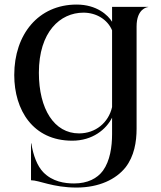

<svg xmlns="http://www.w3.org/2000/svg" viewBox="-20 -606 704 842"><path d="M305 198.5C264 198.5 210 191 169.5 149C143.5 122 125.5 75.5 117.5 23H116V184.5C152 184.5 211.5 216.5 315.5 216.5C414.5 216.5 488.5 180.5 530.5 128C568.5 79 579 17 579 -42V-490C579 -567.5 625 -575 630 -575V-576H471.5V-510.5C454 -539 405 -586 316 -586C149 -586 42.5 -456 42.5 -277C42.5 -123.5 124.5 11 296.5 11C386 11 445.5 -38.5 471.5 -90V-18C471.5 38 462.5 99.5 431.5 142.5C406.5 176.5 364 198.5 305 198.5ZM150.5 -287C150.5 -466.5 244 -550.5 346 -550.5C402.5 -550.5 451.5 -520.5 471.5 -473V-136.5C456 -68 399 -21 326.5 -21C218 -21 150.5 -127.5 150.5 -287Z"/></svg>

Font: Beautique Display Thin
Style: Bold
Weight: 500
Designer: Nhat-Quang Ngo
Version: Version 1.100;Glyphs 3.2.3 (3260)